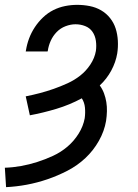

<svg xmlns="http://www.w3.org/2000/svg" viewBox="-47 -548 567 791"><path d="M-22 223 -27 143Q6 142 39.5 136Q73 130 106 119.5Q139 109 171.5 94Q204 79 231 56Q258 33 277 2.5Q296 -28 302 -61Q305 -83 303 -104.5Q301 -126 290 -143Q240 -116 185 -99.5Q130 -83 76 -73L59 -151Q89 -157 117.5 -164.5Q146 -172 174.5 -182Q203 -192 231.5 -205Q260 -218 284 -237Q308 -256 325.5 -282.5Q343 -309 348 -338Q351 -359 348 -380Q345 -401 334 -417Q323 -433 304 -440.5Q285 -448 264 -448Q244 -448 223 -440Q202 -432 186.5 -416Q171 -400 162 -380Q153 -360 150 -339L149 -336H59L60 -341Q64 -366 73 -390Q82 -414 96.5 -436Q111 -458 130.5 -476.5Q150 -495 173 -506.5Q196 -518 221 -523Q246 -528 271 -528Q297 -528 322.5 -523Q348 -518 369.5 -505.5Q391 -493 406.5 -473.5Q422 -454 429.5 -430.5Q437 -407 438.5 -380.5Q440 -354 436 -328Q430 -292 411.5 -257.5Q393 -223 364 -196Q375 -181 381.5 -163.5Q388 -146 391 -127.5Q394 -109 393.5 -89.5Q393 -70 390 -50Q383 -8 360.5 32Q338 72 305 103Q272 134 231.5 155Q191 176 148.5 190.5Q106 205 63 213Q20 221 -22 223Z"/></svg>

Font: Iosevka Term Curly Medium
Style: Italic
Weight: 500
Italic angle: -9°
Designer: Belleve Invis
Foundry: Belleve Invis
Version: Version 32.3.0